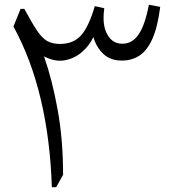

<svg xmlns="http://www.w3.org/2000/svg" viewBox="-20 -781 757 801"><path d="M601.1 -761.2 648.4 -752.4Q637.7 -668 615.7 -618.9Q593.8 -569.8 561.8 -549.1Q529.8 -528.3 488.3 -528.3Q440.4 -528.3 411.1 -556.2Q381.8 -584 369.6 -626.5Q353.5 -591.3 322.3 -564.2Q291 -537.1 250.2 -529.5Q209.5 -522 163.6 -545.9Q197.8 -448.7 220.5 -323.2Q243.2 -197.8 243.2 -51.8L214.4 0H196.3Q189.9 -198.7 150.1 -366.7Q110.4 -534.7 36.1 -670.4L65.9 -744.1H81.5Q112.8 -686 134 -654.1Q155.3 -622.1 176.8 -609.9Q198.2 -597.7 230 -597.7Q287.1 -597.7 319.1 -634.5Q351.1 -671.4 375.5 -755.4L415 -746.6Q413.1 -734.4 412.6 -724.1Q412.1 -713.9 412.1 -704.6Q412.1 -659.2 432.9 -628.9Q453.6 -598.6 490.7 -598.6Q531.7 -598.6 558.3 -637.5Q585 -676.3 601.1 -761.2Z"/></svg>

Font: Pinar-FD Regular
Style: FD-Regular
Weight: 400
Designer: Amin Abedi
Version: Version 3.000